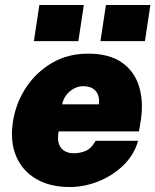

<svg xmlns="http://www.w3.org/2000/svg" viewBox="-20 -743 626 773"><path d="M261 10Q181 10 125.2 -22.8Q69.5 -55.5 44.8 -114.5Q20 -173.5 32 -252Q43 -326 83.5 -388.5Q124 -451 188.2 -489Q252.5 -527 334.5 -527Q419 -527 469.8 -492Q520.5 -457 539.5 -396.2Q558.5 -335.5 547 -259L539.5 -214H216Q210.5 -183 217.2 -163.5Q224 -144 240 -135Q256 -126 277 -126Q303.5 -126 326 -136Q348.5 -146 365 -176H536Q519.5 -118.5 476 -76.8Q432.5 -35 375.5 -12.5Q318.5 10 261 10ZM230.5 -323H378Q381 -342.5 375.2 -359.2Q369.5 -376 354.5 -386Q339.5 -396 314.5 -396Q295 -396 276.8 -386Q258.5 -376 246.2 -359.2Q234 -342.5 230.5 -323ZM384.5 -577.5 406.5 -723H585.5L563.5 -577.5ZM116.5 -577.5 138.5 -723H317.5L295.5 -577.5Z"/></svg>

Font: Public Sans Thin Black
Style: Italic
Weight: 900
Italic angle: -8°
Version: Version 2.001